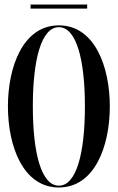

<svg xmlns="http://www.w3.org/2000/svg" viewBox="-20 -820 520 848"><path d="M115 -800V-782H365V-800ZM240 -708C82 -708 15 -526 15 -350C15 -174 82 8 240 8C398 8 465 -174 465 -350C465 -526 398 -708 240 -708ZM240 0C163 0 125 -142 125 -350C125 -558 163 -700 240 -700C317 -700 355 -558 355 -350C355 -142 317 0 240 0Z"/></svg>

Font: Picaflor 48 pt
Style: Regular
Weight: 400
Designer: Ariel Martín Pérez
Foundry: Tunera Type Foundry
Version: Version 1.000;hotconv 1.0.109;makeotfexe 2.5.65596